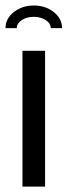

<svg xmlns="http://www.w3.org/2000/svg" viewBox="-41 -687 248 707"><path d="M125 0H41.7V-500H125ZM145.8 -583.3Q145.8 -600.8 127.5 -612.9Q109.2 -625 83.3 -625Q57.5 -625 39.2 -612.9Q20.8 -600.8 20.8 -583.3H-20.8Q-20.8 -618.3 10 -642.5Q40.8 -666.7 83.3 -666.7Q126.7 -666.7 157.1 -642.5Q187.5 -618.3 187.5 -583.3Z"/></svg>

Font: Yulong
Style: Regular
Weight: 400
Designer: GGBotNet
Foundry: f0n7.com
Version: 1.00